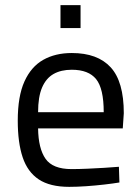

<svg xmlns="http://www.w3.org/2000/svg" viewBox="-20 -716 545 746"><path d="M249 10Q174 10 130.5 -19Q87 -48 68 -105Q49 -162 49 -247Q49 -342 75 -399.5Q101 -457 148 -483.5Q195 -510 259 -510Q359 -510 410 -454.5Q461 -399 461 -276L457 -217H128Q129 -139 157 -99Q185 -59 258 -59Q286 -59 319.5 -60.5Q353 -62 386 -64Q419 -66 442 -68L444 -7Q420 -3 385.5 1Q351 5 315 7.5Q279 10 249 10ZM128 -280H383Q383 -372 353.5 -408.5Q324 -445 259 -445Q217 -445 188 -428.5Q159 -412 143.5 -376Q128 -340 128 -280ZM215 -607V-696H293V-607Z"/></svg>

Font: Cairo
Style: Regular
Weight: 400
Designer: Mohamed Gaber, Accademia di Belle Arti di Urbino
Foundry: Kief Type Foundry, Accademia di Belle Arti di Urbino
Version: Version 3.120